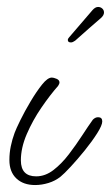

<svg xmlns="http://www.w3.org/2000/svg" viewBox="-20 -531 319 552"><path d="M81 1Q47 1 27 -18Q7 -37 7 -71Q7 -91 11 -110.5Q15 -130 22 -149Q26 -160 38.5 -185.5Q51 -211 68 -239.5Q85 -268 101 -288Q117 -308 129 -308Q134 -308 142.5 -304.5Q151 -301 151 -294Q151 -290 147 -284Q124 -258 99 -221.5Q74 -185 57 -145.5Q40 -106 40 -70Q40 -24 84 -24Q110 -24 133.5 -42Q157 -60 178 -87.5Q199 -115 216.5 -142Q234 -169 247 -187Q254 -194 262 -194Q274 -194 274 -182Q274 -171 259.5 -148Q245 -125 224 -99Q203 -73 183.5 -52Q164 -31 154 -23Q139 -11 119.5 -5Q100 1 81 1ZM270 -479Q254 -465 236 -449.5Q218 -434 196 -414Q189 -409 184 -409Q175 -409 175 -416Q175 -420 179 -424L246 -502Q254 -511 262 -511Q269 -511 274 -506.5Q279 -502 279 -495Q279 -487 270 -479Z"/></svg>

Font: Ms Madi
Style: Regular
Weight: 400
Designer: Robert E. Leuschke
Foundry: Robert E. Leuschke
Version: Version 1.010; ttfautohint (v1.8.3)